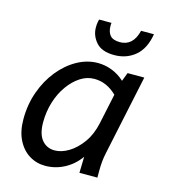

<svg xmlns="http://www.w3.org/2000/svg" viewBox="-110 -812 799 909"><g transform="rotate(15 290.0 -357.5)"><path d="M39 -177Q39 -249 61.5 -312Q84 -375 123 -423Q162 -471 211 -498Q260 -525 312 -525Q347 -525 381 -512Q415 -499 443 -473L459 -515H541L458 -123Q453 -100 451 -78.5Q449 -57 449 -34V0H361L363 -79Q332 -36 288 -13Q244 10 195 10Q152 10 116.5 -12Q81 -34 60 -76Q39 -118 39 -177ZM133 -187Q133 -129 157 -100.5Q181 -72 219 -72Q253 -72 288.5 -93.5Q324 -115 353 -155.5Q382 -196 394 -254L425 -400Q400 -424 373 -436Q346 -448 315 -448Q279 -448 246.5 -427Q214 -406 188 -369.5Q162 -333 147.5 -286Q133 -239 133 -187ZM258 -685Q258 -702 260 -710.5Q262 -719 263 -725H324Q323 -719 323 -716.5Q323 -714 323 -711Q323 -680 337.5 -663.5Q352 -647 386 -647Q417 -647 438 -666Q459 -685 469 -725H532Q520 -652 477.5 -616.5Q435 -581 375 -581Q314 -581 286 -613Q258 -645 258 -685Z"/></g></svg>

Font: Radio Canada
Style: Italic
Weight: 400
Italic angle: -12°
Designer: Charles Daoud, Etienne Aubert Bonn, Alexandre Saumier Demers, Jacques Le Bailly
Foundry: Radio-Canada
Version: Version 2.104;gftools[0.9.28.dev5+ged2979d]